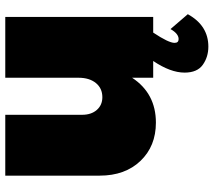

<svg xmlns="http://www.w3.org/2000/svg" viewBox="-60 -526 791 710"><g transform="rotate(-90 335.0 -171.5)"><path d="M569 0Q531 57 531 79Q531 94 545 94Q565 94 582 64L637 128Q595 204 517 204Q479 204 450 183.5Q421 163 421 116Q421 64 464 0H402V-78Q344 10 236 10Q149 10 94.5 -47Q40 -104 40 -198V-547H265V-263Q265 -229 283 -208.5Q301 -188 330 -188Q363 -188 382.5 -212Q402 -236 402 -276V-547H627V0Z"/></g></svg>

Font: MontserratBlack
Style: Regular
Weight: 900
Designer: Julieta Ulanovsky
Foundry: Julieta Ulanovsky
Version: Version 4.000